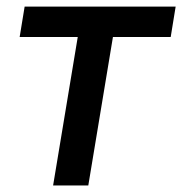

<svg xmlns="http://www.w3.org/2000/svg" viewBox="-20 -566 556 586"><path d="M142.1 0 217.3 -453.1H40L55.2 -545.9H516.1L501 -453.1H324.7L249.5 0Z"/></svg>

Font: Inter Medium
Style: Italic
Weight: 500
Italic angle: -9.3988°
Designer: Rasmus Andersson
Foundry: rsms
Version: Version 4.001;git-66647c0bb